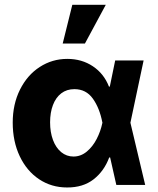

<svg xmlns="http://www.w3.org/2000/svg" viewBox="-20 -788 673 818"><path d="M34.2 -265.6Q34.2 -344.2 65.2 -406.2Q96.2 -468.3 149.4 -502.7Q202.6 -537.1 266.6 -537.1Q328.6 -537.1 375.7 -505.6Q422.9 -474.1 444.3 -418.9H447.8L470.7 -530.3H591.8L535.6 -265.1L598.6 0H475.6L449.2 -117.2H445.3Q423.8 -59.1 378.7 -23.9Q333.5 11.2 265.6 10.7Q199.2 10.7 146.5 -24.4Q93.8 -59.6 64 -122.6Q34.2 -185.5 34.2 -265.6ZM293 -121.1Q324.2 -121.1 349.6 -142.1Q375 -163.1 391.8 -195.8Q408.7 -228.5 416 -263.7L416.5 -265.1L416 -266.6Q404.3 -327.6 375.5 -367.9Q346.7 -408.2 296.9 -408.2Q264.2 -408.2 241 -390.4Q217.8 -372.6 205.6 -340.6Q193.4 -308.6 193.4 -266.6Q193.4 -224.6 205.8 -191.4Q218.3 -158.2 241 -139.6Q263.7 -121.1 293 -121.1ZM288.1 -767.6H430.7L341.8 -602.5H247.1Z"/></svg>

Font: Pretendard GOV ExtraBold
Style: Regular
Weight: 800
Designer: Base glyphs from Inter by Rasmus Andersson; Hangeul glyphs from Noto Sans CJK(Source Han Sans) by Jang Soo-young and Kan
Foundry: Kil Hyung-jin
Version: Version 1.309